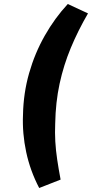

<svg xmlns="http://www.w3.org/2000/svg" viewBox="-20 -743 460 960"><path d="M176 197Q131 111 111 17.5Q91 -76 95 -169Q97 -277 125.5 -377Q154 -477 204 -565Q254 -653 319 -723L420 -676Q370 -590 334 -503.5Q298 -417 278 -324.5Q258 -232 256 -125Q254 -79 256.5 -35.5Q259 8 266 55Q273 102 283 155Z"/></svg>

Font: Nunito Sans 11pt ExtraBold
Style: Italic
Weight: 800
Italic angle: -9°
Version: Version 3.101;gftools[0.9.27]